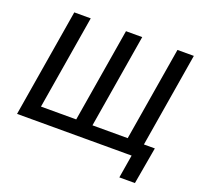

<svg xmlns="http://www.w3.org/2000/svg" viewBox="-147 -894 1270 1215"><g transform="rotate(20 487.5 -286.0)"><path d="M151.9 -727.5H262.7L157.7 -95.2H395L500 -727.5H609.4L504.4 -95.2H741.7L846.7 -727.5H957L836.4 0H31.2ZM776.9 156.2 802.7 0H764.6L779.8 -92.8H925.3L881.8 156.2Z"/></g></svg>

Font: Inter 20pt Medium
Style: Italic
Weight: 500
Italic angle: -9.3988°
Version: Version 4.001;git-66647c0bb